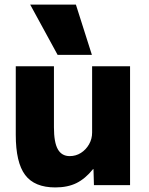

<svg xmlns="http://www.w3.org/2000/svg" viewBox="-20 -810 651 840"><path d="M222 10Q131 10 90 -44.5Q49 -99 49 -220V-520H216V-253Q216 -187 233 -157Q250 -127 285 -127Q312 -127 334 -141Q356 -155 369.5 -178.5Q383 -202 383 -230V-520H549V0H391L389 -70H387Q353 -28 314.5 -9Q276 10 222 10ZM232 -570 112 -790H312L382 -570Z"/></svg>

Font: M PLUS 2 Thin ExtraBold
Style: Regular
Weight: 800
Version: Version 1.001